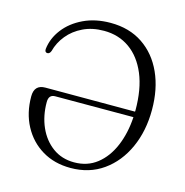

<svg xmlns="http://www.w3.org/2000/svg" viewBox="-107 -810 886 922"><g transform="rotate(15 336.5 -349.5)"><path d="M53.5 -271.5Q53.5 -329.5 108.5 -329.5H554Q554.5 -333 554.5 -336Q554.5 -441.5 523.8 -515Q493 -588.5 438.2 -627.2Q383.5 -666 310.5 -666Q252 -666 206.8 -644.2Q161.5 -622.5 132 -586.2Q102.5 -550 91.5 -507Q85.5 -491.5 74 -492Q61 -492.5 62 -509.5Q68 -563 103.2 -609Q138.5 -655 197.2 -683Q256 -711 331.5 -711Q424.5 -711 491.5 -666Q558.5 -621 594.5 -541.5Q630.5 -462 630.5 -358.5Q630.5 -253.5 592.5 -169.5Q554.5 -85.5 485.8 -36.8Q417 12 324 12Q243.5 12 182.8 -24.5Q122 -61 87.8 -125Q53.5 -189 53.5 -271.5ZM132.5 -264Q132.5 -196 157.2 -140.2Q182 -84.5 227.2 -51.5Q272.5 -18.5 334 -18.5Q399.5 -18.5 446.8 -55.5Q494 -92.5 521.2 -156.5Q548.5 -220.5 553.5 -302L164.5 -301.5Q132.5 -301.5 132.5 -264Z"/></g></svg>

Font: Fraunces 72pt Soft Light
Style: Regular
Weight: 300
Version: Version 1.000;[b76b70a41]